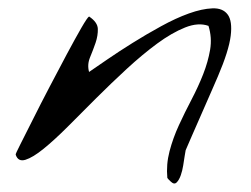

<svg xmlns="http://www.w3.org/2000/svg" viewBox="-20 -437 602 460"><path d="M380.9 -10.7Q377.9 -43 386.2 -74.7Q394.5 -106.4 408.7 -137.2Q422.9 -168 439 -198.7Q455.1 -229.5 466.8 -259.3Q478.5 -289.1 483.4 -317.9Q488.3 -346.7 479.5 -375Q455.1 -383.8 423.3 -371.1Q391.6 -358.4 356.4 -332.5Q321.3 -306.6 283.7 -272Q246.1 -237.3 210.4 -201.7Q174.8 -166 142.6 -133.8Q110.4 -101.6 84.5 -80.6Q58.6 -59.6 41 -54.2Q23.4 -48.8 17.6 -66.4Q16.6 -67.4 28.8 -91.3Q41 -115.2 59.1 -151.4Q77.1 -187.5 99.1 -229.5Q121.1 -271.5 140.6 -308.1Q160.2 -344.7 174.8 -370.1Q189.5 -395.5 193.4 -397.5Q213.9 -383.8 214.4 -367.7Q214.8 -351.6 209 -334.5Q203.1 -317.4 195.8 -299.8Q188.5 -282.2 193.4 -264.6Q209 -275.4 236.8 -294.4Q264.6 -313.5 297.4 -334Q330.1 -354.5 365.7 -374Q401.4 -393.6 432.6 -404.8Q463.9 -416 488.8 -417Q513.7 -418 525.4 -402.3Q537.1 -386.7 532.7 -351.1Q528.3 -315.4 502 -253.9Q499 -247.1 487.8 -221.2Q476.6 -195.3 463.4 -165.5Q450.2 -135.7 439 -109.9Q427.7 -84 424.8 -77.1Q423.8 -73.2 422.4 -63Q420.9 -52.7 418.9 -40.5Q417 -28.3 413.1 -17.1Q409.2 -5.9 403.3 0Q397.5 5.9 389.6 -1.5Q381.8 -8.8 380.9 -10.7Z"/></svg>

Font: Nothing You Could Do
Style: Regular
Weight: 400
Version: Version 1.005